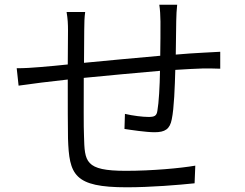

<svg xmlns="http://www.w3.org/2000/svg" viewBox="-20 -786 1040 816"><path d="M657 -766C660 -749 662 -716 662 -694C662 -652 662 -597 661 -549C553 -540 435 -528 337 -519L338 -659C338 -687 339 -714 342 -735H263C268 -705 269 -684 269 -656L268 -512C218 -507 177 -503 151 -501C118 -498 82 -496 51 -496L59 -422C86 -426 125 -431 156 -435C183 -438 222 -443 268 -448C268 -347 268 -241 269 -198C274 -43 294 10 519 10C620 10 741 0 807 -7L810 -82C747 -71 625 -60 515 -60C340 -60 340 -99 337 -208C335 -246 336 -351 336 -455C437 -465 557 -476 660 -485C659 -420 655 -349 649 -316C646 -293 636 -289 611 -289C587 -289 545 -294 511 -302L509 -238C535 -234 600 -224 637 -224C681 -224 702 -237 710 -279C720 -326 723 -418 725 -489C771 -492 811 -494 842 -495C867 -495 901 -495 916 -494V-566C894 -565 868 -563 842 -562C808 -560 769 -558 727 -554C728 -599 728 -652 729 -697C729 -717 731 -749 733 -766Z"/></svg>

Font: Genne Gothic Normal
Style: Regular
Weight: 350
Designer: Ryoko NISHIZUKA (kana & ideographs); Paul D. Hunt (Latin, Greek & Cyrillic); Wenlong ZHANG (bopomofo); Sandoll Communica
Foundry: Adobe Systems Incorporated
Version: Version 1.004;PS 1.004;hotconv 16.6.51;makeotf.lib2.5.65220